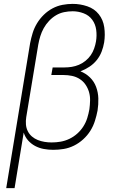

<svg xmlns="http://www.w3.org/2000/svg" viewBox="-20 -763 640 988"><path d="M12 205 135 -541Q140 -567 148 -593Q156 -619 170.5 -643Q185 -667 205.5 -687Q226 -707 250.5 -720Q275 -733 301.5 -738Q328 -743 354 -743Q393 -743 429.5 -730.5Q466 -718 488.5 -689.5Q511 -661 516.5 -622.5Q522 -584 516 -545Q512 -521 503 -497.5Q494 -474 478 -454Q462 -434 440 -419.5Q418 -405 394 -396Q422 -385 443 -364.5Q464 -344 474.5 -316Q485 -288 486 -257Q487 -226 482 -194Q477 -168 468.5 -141Q460 -114 445 -90Q430 -66 408 -46Q386 -26 360.5 -13.5Q335 -1 308 3.5Q281 8 254 8Q229 8 205 3.5Q181 -1 160.5 -12Q140 -23 124.5 -40.5Q109 -58 102 -81L55 205ZM246 -30Q269 -30 292 -34Q315 -38 337 -48.5Q359 -59 377.5 -75.5Q396 -92 409 -112.5Q422 -133 429 -155.5Q436 -178 440 -201Q443 -223 443.5 -246Q444 -269 438 -289.5Q432 -310 420 -327.5Q408 -345 390 -356.5Q372 -368 350.5 -372.5Q329 -377 306 -377H244L251 -416H313Q331 -416 349.5 -419Q368 -422 386 -429.5Q404 -437 420 -450Q436 -463 447 -479Q458 -495 464.5 -513.5Q471 -532 474 -550Q479 -580 475 -609.5Q471 -639 454.5 -661.5Q438 -684 410.5 -694.5Q383 -705 354 -705Q332 -705 310 -700.5Q288 -696 268.5 -684.5Q249 -673 232.5 -655.5Q216 -638 205 -618Q194 -598 187.5 -577Q181 -556 177 -534L115 -160Q112 -141 113.5 -122.5Q115 -104 123 -88Q131 -72 144.5 -60.5Q158 -49 174.5 -42.5Q191 -36 209 -33Q227 -30 246 -30Z"/></svg>

Font: Iosevka Slab XLtExObl
Style: Regular
Weight: 200
Width: 7
Italic angle: -9°
Monospace: yes
Designer: Belleve Invis
Foundry: Belleve Invis
Version: Version 11.1.1; ttfautohint (v1.8.3)